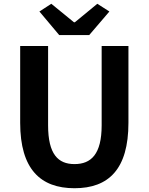

<svg xmlns="http://www.w3.org/2000/svg" viewBox="-20 -984 788 1018"><path d="M375 14C556 14 661 -87 661 -333V-740H519V-320C519 -166 463 -114 375 -114C288 -114 235 -166 235 -320V-740H87V-333C87 -87 195 14 375 14ZM294 -798H453L560 -923L496 -964L377 -866H372L252 -964L189 -923Z"/></svg>

Font: Noto Sans CJK KR Bold
Style: Regular
Weight: 700
Designer: Ryoko NISHIZUKA (kana & ideographs); Paul D. Hunt (Latin, Greek & Cyrillic); Wenlong ZHANG (bopomofo); Sandoll Communica
Foundry: Adobe Systems Incorporated
Version: Version 1.004;PS 1.004;hotconv 1.0.82;makeotf.lib2.5.63406